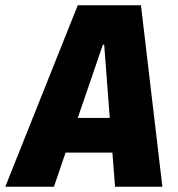

<svg xmlns="http://www.w3.org/2000/svg" viewBox="-53 -706 673 726"><path d="M-33 0 241 -686H480L561 0H382L372 -129H195L151 0ZM362 -260 341 -537H336L241 -260Z"/></svg>

Font: Chivo Mono Medium ExtraBold
Style: Italic
Weight: 800
Italic angle: -8.05°
Monospace: yes
Version: Version 1.008